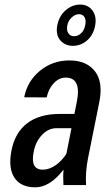

<svg xmlns="http://www.w3.org/2000/svg" viewBox="-20 -799 472 829"><path d="M165 -66.4Q192.4 -66.4 220.7 -85.9Q248 -105.5 266.6 -134.8L288.6 -245.6H225.1Q188.5 -245.6 161.1 -216.3Q133.8 -187 126 -145.5Q108.9 -66.4 165 -66.4ZM238.8 -307.1H301.3L312 -361.3Q332 -463.9 263.7 -463.9Q234.9 -463.9 211.9 -439.5Q189 -415 181.6 -378.4L84.5 -378.9Q97.7 -448.2 152.3 -493.2Q207 -538.1 279.8 -538.1Q352.5 -538.1 389.2 -492.2Q425.8 -446.3 409.2 -360.4L359.9 -115.2Q348.1 -55.7 351.6 0H253.9Q252.9 -19.5 252.9 -35.2Q252.9 -50.8 254.4 -64.9L253.4 -65.4Q194.8 9.8 132.3 9.8Q69.3 9.8 42 -32.2Q14.6 -74.2 29.8 -150.4Q44.9 -226.6 97.7 -267.1Q150.4 -307.1 238.8 -307.1ZM348.1 -690.4Q352.5 -712.4 344.7 -725.1Q336.9 -737.8 320.3 -737.8Q303.7 -737.3 289.6 -723.6Q274.4 -710 270.5 -688.5Q266.6 -667 275.4 -655.3Q283.2 -642.6 299.8 -642.6Q316.4 -642.6 330.1 -655.3Q343.8 -668 348.1 -690.4ZM239.3 -626Q219.7 -650.4 227.5 -690.4Q235.4 -730.5 263.7 -754.9Q292 -779.3 326.2 -779.3Q360.4 -779.3 379.4 -753.4Q398.4 -727.5 390.6 -687.5Q382.8 -647.5 355.5 -624Q328.1 -600.6 293.9 -601.1Q259.8 -601.6 239.3 -626Z"/></svg>

Font: RobotoCondensed-Italic
Style: Italic
Weight: 400
Designer: Google
Version: Version 1.200311; 2013